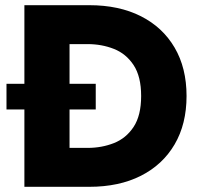

<svg xmlns="http://www.w3.org/2000/svg" viewBox="-20 -720 773 740"><path d="M5 -298V-397H74V-700H324Q439 -700 523 -657.5Q607 -615 653 -536.5Q699 -458 699 -350Q699 -242 653 -163.5Q607 -85 523 -42.5Q439 0 324 0H74V-298ZM349 -298H248V-150H318Q372 -150 419 -168.5Q466 -187 495 -231Q524 -275 524 -350Q524 -425 495 -469Q466 -513 419 -531.5Q372 -550 318 -550H248V-397H349Z"/></svg>

Font: Jost*
Style: Bold
Weight: 700
Version: Version 3.7